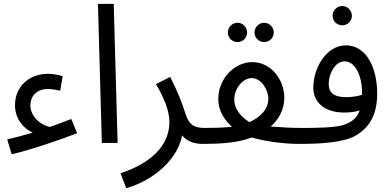

<svg xmlns="http://www.w3.org/2000/svg" viewBox="-20 -734 2002 986"><path d="M40 58C128 39 298 -19 376 -50L346 -123C311 -109 273 -95 236 -82C189 -91 136 -136 136 -193C136 -238 166 -277 227 -277C244 -277 269 -273 289 -268L302 -343C278 -350 250 -355 227 -355C135 -355 57 -295 57 -193C57 -125 100 -74 148 -53C98 -38 52 -26 17 -18Z M503 0H584L564 -714H483Z M628 232C728 207 887 111 915 -39C936 -13 969 5 1020 5C1049 5 1070 -16 1070 -38C1070 -59 1058 -77 1030 -77C978 -77 950 -93 932 -151C917 -200 891 -268 854 -339L781 -302C816 -242 850 -172 850 -107C850 -15 793 91 599 156Z M1337 -518C1364 -518 1386 -540 1386 -567C1386 -594 1364 -617 1337 -617C1309 -617 1287 -594 1287 -567C1287 -540 1309 -518 1337 -518ZM1200 -518C1227 -518 1249 -540 1249 -567C1249 -594 1227 -617 1200 -617C1172 -617 1150 -594 1150 -567C1150 -540 1172 -518 1200 -518ZM1020 5C1093 5 1178 1 1239 -17C1250 -20 1261 -24 1272 -28C1338 -9 1434 5 1515 5C1544 5 1565 -16 1565 -38C1565 -59 1553 -77 1525 -77C1484 -77 1423 -80 1370 -84C1412 -121 1440 -171 1440 -233C1440 -322 1374 -415 1276 -415C1185 -415 1101 -332 1101 -225C1101 -159 1139 -112 1171 -83C1126 -78 1075 -77 1030 -77ZM1183 -223C1183 -277 1225 -333 1273 -333C1322 -333 1358 -272 1358 -227C1358 -171 1315 -131 1261 -107C1221 -131 1183 -171 1183 -223Z M1738 -604C1765 -604 1787 -626 1787 -653C1787 -680 1765 -703 1738 -703C1710 -703 1688 -680 1688 -653C1688 -626 1710 -604 1738 -604ZM1515 5C1630 5 1745 -2 1807 -38C1886 -85 1917 -155 1917 -255C1917 -381 1864 -501 1757 -501C1655 -501 1589 -385 1589 -283C1589 -209 1646 -156 1748 -156C1775 -156 1803 -159 1827 -167C1814 -129 1789 -108 1746 -93C1699 -77 1591 -77 1525 -77ZM1668 -303C1668 -357 1702 -419 1749 -419C1805 -419 1839 -344 1839 -261C1839 -256 1839 -251 1839 -247C1814 -239 1784 -235 1757 -235C1692 -235 1668 -261 1668 -303Z"/></svg>

Font: Noto Sans Arabic UI
Style: Regular
Weight: 400
Designer: Monotype Design Team, Nadine Chahine and Nizar Qandah
Foundry: Monotype Imaging Inc.
Version: Version 2.010